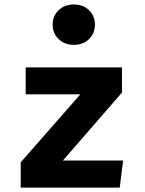

<svg xmlns="http://www.w3.org/2000/svg" viewBox="-20 -850 655 870"><path d="M265.1 -122.6H537.9L522.6 0H73.8V-114.4L344.1 -422.6H96.4V-544.6H532.8V-430.8ZM314.9 -829.7Q356.9 -829.7 383.6 -803.6Q410.3 -777.4 410.3 -738.5Q410.3 -699.5 383.6 -673.1Q356.9 -646.7 314.9 -646.7Q272.3 -646.7 245.4 -673.1Q218.5 -699.5 218.5 -738.5Q218.5 -777.4 245.4 -803.6Q272.3 -829.7 314.9 -829.7Z"/></svg>

Font: Fira Code
Style: Bold
Weight: 700
Monospace: yes
Designer: Carrois Corporate, Edenspiekermann AG, Nikita Prokopov
Foundry: Carrois Corporate, Edenspiekermann AG, Nikita Prokopov
Version: Version 6.000; ttfautohint (v1.8.2) -l 8 -r 50 -G 200 -x 14 